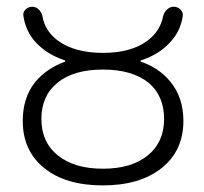

<svg xmlns="http://www.w3.org/2000/svg" viewBox="-20 -565 609 573"><path d="M422.9 -318.4Q374 -357.4 287.1 -357.4Q200.2 -357.4 151.9 -318.4Q103.5 -279.3 103.5 -210Q103.5 -140.6 152.8 -101.1Q202.1 -61.5 287.1 -61.5Q372.1 -61.5 420.9 -101.1Q469.7 -140.6 469.7 -210Q469.7 -279.3 422.9 -318.4ZM47.9 -204.1Q47.9 -274.4 85.9 -321.3Q120.1 -361.3 173.8 -380.9Q174.8 -380.9 174.8 -382.8Q174.8 -384.8 173.8 -384.8Q120.1 -402.3 85.9 -439.5Q56.6 -471.7 49.8 -517.6Q47.9 -528.3 56.2 -536.6Q64.5 -544.9 76.2 -544.9Q86.9 -544.9 95.2 -537.1Q103.5 -529.3 106.4 -517.6Q114.3 -471.7 153.3 -443.4Q203.1 -407.2 287.1 -407.2Q371.1 -407.2 419.9 -443.4Q458 -471.7 466.8 -516.6Q469.7 -528.3 478.5 -536.6Q487.3 -544.9 498 -544.9Q510.7 -544.9 519 -536.1Q527.3 -527.3 525.4 -516.6Q518.6 -471.7 488.3 -439.5Q455.1 -402.3 400.4 -384.8Q399.4 -384.8 399.4 -382.8Q399.4 -380.9 400.4 -380.9Q455.1 -362.3 488.3 -321.3Q527.3 -274.4 527.3 -204.1Q527.3 -115.2 462.4 -63.5Q397.5 -11.7 286.6 -11.7Q175.8 -11.7 111.8 -63.5Q47.9 -115.2 47.9 -204.1Z"/></svg>

Font: Gen Jyuu Gothic Light
Style: Regular
Weight: 200
Designer: [Source Han Sans]
Ryoko NISHIZUKA  (kana & ideographs); Paul D. Hunt (Latin, Greek & Cyrillic); Wenlong ZHANG  (bopomofo
Version: Version 1.002.20150607